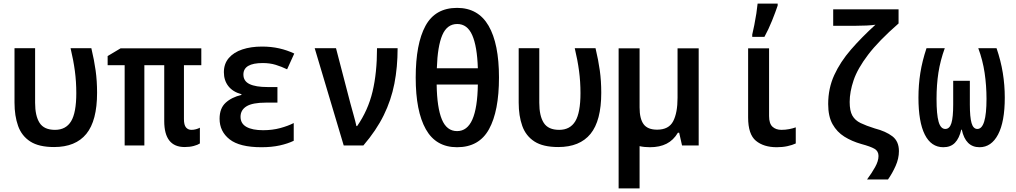

<svg xmlns="http://www.w3.org/2000/svg" viewBox="-20 -812 5670 1072"><path d="M282 9Q197 9 149 -22Q101 -53 81 -109Q61 -165 61 -239V-543H176V-238Q176 -165 201 -126Q226 -87 287 -87Q348 -87 377 -135Q406 -183 406 -292Q406 -356 398 -416Q390 -476 374 -543H490Q506 -476 514 -418Q522 -360 522 -294Q522 -138 462 -64.5Q402 9 282 9Z M1011 9Q897 9 897 -136V-448H786V0H676V-448H581V-499L653 -542H1104V-448H1007V-147Q1007 -114 1018.5 -100.5Q1030 -87 1049 -87Q1062 -87 1074.5 -90.5Q1087 -94 1096 -99V-11Q1084 -3 1061.5 3Q1039 9 1011 9Z M1440 10Q1318 10 1262 -34Q1206 -78 1206 -149Q1206 -207 1239.5 -238Q1273 -269 1328 -282V-286Q1280 -299 1255 -331Q1230 -363 1230 -409Q1230 -456 1257.5 -488Q1285 -520 1333 -536Q1381 -552 1443 -552Q1494 -552 1538.5 -542Q1583 -532 1623 -513L1583 -425Q1552 -440 1519.5 -450Q1487 -460 1447 -460Q1339 -460 1339 -396Q1339 -359 1373.5 -342.5Q1408 -326 1474 -326H1529V-239H1464Q1390 -239 1356.5 -218.5Q1323 -198 1323 -160Q1323 -122 1356 -103.5Q1389 -85 1449 -85Q1501 -85 1545 -97Q1589 -109 1620 -125V-26Q1587 -10 1542 0Q1497 10 1440 10Z M1899 0 1737 -543H1856L1936 -236Q1944 -206 1954.5 -169Q1965 -132 1970 -108H1974Q2035 -196 2060 -300.5Q2085 -405 2085 -543H2200Q2200 -437 2182 -345Q2164 -253 2122.5 -168.5Q2081 -84 2009 0Z M2532 10Q2414 10 2357.5 -90.5Q2301 -191 2301 -379Q2301 -567 2355.5 -667.5Q2410 -768 2532 -768Q2650 -768 2708 -668Q2766 -568 2766 -379Q2766 -192 2710.5 -91Q2655 10 2532 10ZM2648 -431Q2644 -554 2616.5 -616Q2589 -678 2533 -678Q2476 -678 2449.5 -616Q2423 -554 2419 -431ZM2532 -80Q2589 -80 2617.5 -145Q2646 -210 2648 -340H2418Q2420 -211 2447 -145.5Q2474 -80 2532 -80Z M3097 9Q3012 9 2964 -22Q2916 -53 2896 -109Q2876 -165 2876 -239V-543H2991V-238Q2991 -165 3016 -126Q3041 -87 3102 -87Q3163 -87 3192 -135Q3221 -183 3221 -292Q3221 -356 3213 -416Q3205 -476 3189 -543H3305Q3321 -476 3329 -418Q3337 -360 3337 -294Q3337 -138 3277 -64.5Q3217 9 3097 9Z M3609 10Q3577 10 3551 4V240H3434V-542H3551V-212Q3551 -149 3573.5 -118.5Q3596 -88 3649 -88Q3714 -88 3738.5 -135Q3763 -182 3763 -266V-542H3881V0H3788L3772 -71H3765Q3740 -29 3701.5 -9.5Q3663 10 3609 10Z M4317 10Q4244 10 4200.5 -26Q4157 -62 4157 -156V-542H4274V-164Q4274 -122 4293 -104.5Q4312 -87 4343 -87Q4365 -87 4386 -91Q4407 -95 4423 -101V-11Q4404 -2 4376.5 4Q4349 10 4317 10ZM4180 -619Q4185 -640 4191.5 -672Q4198 -704 4203 -737Q4208 -770 4210 -792H4322V-781Q4310 -745 4290.5 -696.5Q4271 -648 4248 -606H4180Z M4821 190Q4847 155 4866 121Q4885 87 4885 59Q4885 32 4863 19Q4841 6 4789 -8Q4736 -23 4694.5 -49Q4653 -75 4628.5 -118.5Q4604 -162 4604 -231Q4604 -319 4638 -393Q4672 -467 4731.5 -535.5Q4791 -604 4868 -674Q4850 -671 4818 -669.5Q4786 -668 4755 -668H4632V-760H4997V-681Q4886 -584 4827 -506.5Q4768 -429 4746 -364Q4724 -299 4724 -243Q4724 -193 4739 -166.5Q4754 -140 4785 -125Q4816 -110 4864 -95Q4926 -79 4962.5 -51Q4999 -23 4999 32Q4999 73 4980.5 114.5Q4962 156 4938 190Z M5247 10Q5179 10 5143.5 -60.5Q5108 -131 5108 -267Q5108 -338 5118.5 -404.5Q5129 -471 5153 -543H5255Q5230 -474 5219.5 -406.5Q5209 -339 5209 -260Q5209 -173 5220.5 -132.5Q5232 -92 5258 -92Q5282 -92 5292 -124.5Q5302 -157 5302 -228V-361H5395V-228Q5395 -158 5404.5 -125Q5414 -92 5437 -92Q5488 -92 5488 -260Q5488 -334 5477.5 -405Q5467 -476 5442 -543H5544Q5568 -473 5579 -405Q5590 -337 5590 -267Q5590 -132 5552.5 -61Q5515 10 5449 10Q5371 10 5350 -88H5347Q5336 -40 5312 -15Q5288 10 5247 10Z"/></svg>

Font: Noto Sans Mono SemiCondensed SemiBold
Style: Regular
Weight: 600
Width: 4
Designer: Monotype Design Team
Foundry: Monotype Imaging Inc.
Version: Version 2.014; ttfautohint (v1.8.4.7-5d5b)